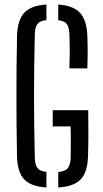

<svg xmlns="http://www.w3.org/2000/svg" viewBox="-20 -826 456 852"><path d="M186 6Q116.5 1.5 86.8 -30.8Q57 -63 55.5 -131.5Q54 -198.5 53.5 -265.5Q53 -332.5 53 -399.2Q53 -466 53.5 -532.8Q54 -599.5 55.5 -666Q57.5 -736 87.2 -768.8Q117 -801.5 186 -806V-737Q156.5 -733.5 146 -719.5Q135.5 -705.5 134.5 -675.5Q132.5 -600 131.8 -532.5Q131 -465 131 -400.2Q131 -335.5 131.8 -268Q132.5 -200.5 134.5 -125Q135.5 -95 146 -80.8Q156.5 -66.5 186 -63ZM238.5 6V-62.5Q270 -66 281.2 -80.2Q292.5 -94.5 293.5 -125Q294 -149.5 294.2 -172.2Q294.5 -195 294.2 -217.8Q294 -240.5 293.5 -265H214V-337H371.5Q372.5 -274.5 372.2 -226Q372 -177.5 370.5 -131.5Q368.5 -62.5 338.5 -30.5Q308.5 1.5 238.5 6ZM288 -522.5Q289.5 -565 289.5 -599.2Q289.5 -633.5 288 -675.5Q286.5 -705.5 276.5 -719.2Q266.5 -733 238.5 -736.5V-806Q305.5 -801 335 -769Q364.5 -737 367.5 -669Q369 -631 369 -596.2Q369 -561.5 367.5 -522.5Z"/></svg>

Font: Big Shoulders Stencil Text Thin
Style: Regular
Weight: 400
Version: Version 2.001